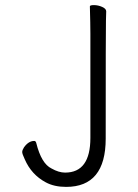

<svg xmlns="http://www.w3.org/2000/svg" viewBox="-20 -720 540 752"><path d="M239 12Q192 12 159 -6Q103 -36 77 -96Q67 -117 67 -124.5Q67 -132 74 -143Q92 -168 114 -168Q120 -168 122 -160Q142 -79 182 -60Q210 -44 235 -44Q334 -44 334 -180V-589Q334 -623 332 -695Q332 -700 348 -700Q364 -700 380 -693Q396 -686 396 -675.5Q396 -665 395 -639.5Q394 -614 394 -177Q394 12 239 12Z"/></svg>

Font: LXGW WenKai Mono TC Light
Style: Regular
Weight: 300
Designer: LXGW / Fontworks Inc.
Foundry: LXGW / Fontworks Inc.
Version: Version 1.330